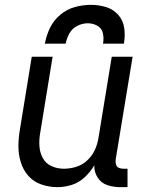

<svg xmlns="http://www.w3.org/2000/svg" viewBox="-20 -764 616 792"><path d="M217 8Q247 8 276.5 -1.5Q306 -11 329.5 -33Q353 -55 369 -82Q368 -55 382.5 -32Q397 -9 422.5 -0.5Q448 8 476 8H506V-68H489Q478 -68 469.5 -72Q461 -76 458.5 -85.5Q456 -95 457 -105L527 -530H441L386 -194Q382 -169 371 -145Q360 -121 339.5 -102Q319 -83 293.5 -75.5Q268 -68 243 -68Q216 -68 192 -79Q168 -90 156 -113Q144 -136 142.5 -163Q141 -190 146 -217L197 -530H111L62 -229Q56 -194 56 -160Q56 -126 66 -94Q76 -62 97.5 -38Q119 -14 151 -3Q183 8 217 8ZM165 -584H251Q255 -606 266.5 -626.5Q278 -647 299 -657.5Q320 -668 342 -668Q364 -668 382 -657.5Q400 -647 404.5 -626.5Q409 -606 405 -584H491Q497 -616 492.5 -648Q488 -680 467.5 -703Q447 -726 417 -735Q387 -744 355 -744Q322 -744 289 -735Q256 -726 228.5 -703Q201 -680 186 -648.5Q171 -617 165 -584Z"/></svg>

Font: Iosevka Sparkle
Style: Italic
Weight: 400
Italic angle: -9°
Designer: Belleve Invis
Foundry: Belleve Invis
Version: Version 4.5.0; ttfautohint (v1.8.3)